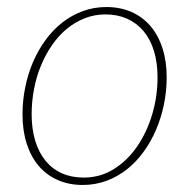

<svg xmlns="http://www.w3.org/2000/svg" viewBox="-20 -520 550 546"><path d="M218 -15Q265 -15 303.8 -39.2Q342.5 -63.5 370 -103.5Q397.5 -143.5 412.8 -194.8Q428 -246 428 -300Q428 -342 417.8 -375.2Q407.5 -408.5 388.2 -431.5Q369 -454.5 341.5 -466.8Q314 -479 280 -479Q248.5 -479 220.8 -468Q193 -457 169.8 -437.8Q146.5 -418.5 128 -391.8Q109.5 -365 96.5 -333.5Q83.5 -302 76.8 -266.8Q70 -231.5 70 -195Q70 -153 80.2 -119.5Q90.5 -86 109.5 -62.8Q128.5 -39.5 156 -27.2Q183.5 -15 218 -15ZM215.5 6Q176 6 144.2 -8Q112.5 -22 90.2 -48Q68 -74 56 -111.2Q44 -148.5 44 -195Q44 -234 51.8 -272Q59.5 -310 74 -343.8Q88.5 -377.5 109.5 -406.2Q130.5 -435 157 -455.8Q183.5 -476.5 215 -488.2Q246.5 -500 282.5 -500Q322 -500 353.8 -486Q385.5 -472 407.8 -446Q430 -420 442 -383Q454 -346 454 -300Q454 -261 446.2 -223.2Q438.5 -185.5 424 -151.5Q409.5 -117.5 388.5 -88.5Q367.5 -59.5 341 -38.5Q314.5 -17.5 282.8 -5.8Q251 6 215.5 6Z"/></svg>

Font: Lato Thin
Style: Italic
Weight: 200
Italic angle: -7°
Designer: Lukasz Dziedzic
Foundry: tyPoland Lukasz Dziedzic
Version: Version 2.007; 2014-02-27